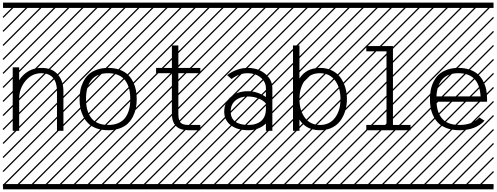

<svg xmlns="http://www.w3.org/2000/svg" viewBox="-23 -990 3759 1453"><path d="M73.2 -480.5H122.1V-382.8Q148.9 -425.8 191.7 -450.9Q234.4 -476.1 290.5 -476.1Q371.6 -476.1 414.3 -426.8Q457 -377.4 457 -298.3V0H408.2V-298.3Q408.2 -366.7 377.9 -401.4Q347.7 -436 290.5 -436Q219.2 -436 170.7 -378.7Q122.1 -321.3 122.1 -240.2V0H73.2ZM0 402.8H530.3V442.9H0ZM0 -970.2H530.3V-930.2H0ZM526.9 410.6 533.7 417.5 525.4 425.8 518.6 418.9ZM526.9 304.7 533.7 311.5 419.4 425.8 412.6 418.9ZM526.9 198.7 533.7 205.6 313.5 425.8 306.6 418.9ZM526.9 92.3 533.7 99.1 207.5 425.8 200.7 418.9ZM526.9 -13.2 533.7 -6.3 101.6 425.8 94.7 418.9ZM526.9 -119.1 533.7 -112.3 3.4 418 -3.4 411.1ZM526.9 -225.6 533.7 -218.8 3.4 311.5 -3.4 304.7ZM526.9 -331.5 533.7 -324.7 3.4 205.6 -3.4 198.7ZM526.9 -438 533.7 -431.2 3.4 99.1 -3.4 92.3ZM526.9 -543.5 533.7 -536.6 3.4 -6.3 -3.4 -13.2ZM526.9 -649.4 533.7 -642.6 3.4 -112.3 -3.4 -119.1ZM526.9 -755.9 533.7 -749 3.4 -218.8 -3.4 -225.6ZM526.9 -861.8 533.7 -855 3.4 -324.7 -3.4 -331.5ZM516.6 -958 523.4 -951.2 3.4 -431.2 -3.4 -438ZM411.1 -958 418 -951.2 3.4 -536.6 -3.4 -543.5ZM305.2 -958 312 -951.2 3.4 -642.6 -3.4 -649.4ZM198.7 -958 205.6 -951.2 3.4 -749 -3.4 -755.9ZM92.3 -958 99.1 -951.2 3.4 -855 -3.4 -861.8Z M1005.4 -308.6Q1011.7 -276.4 1011.7 -240.2Q1011.7 -204.1 1005.4 -171.9Q999 -139.6 983.4 -108.4Q967.8 -77.1 943.8 -54.4Q919.9 -31.7 881.8 -18.1Q843.8 -4.4 795.4 -4.4Q747.1 -4.4 709 -18.1Q670.9 -31.7 647 -54.4Q623 -77.1 607.4 -108.4Q591.8 -139.6 585.4 -171.9Q579.1 -204.1 579.1 -240.2Q579.1 -276.4 585.4 -308.6Q591.8 -340.8 607.4 -372.1Q623 -403.3 647 -426Q670.9 -448.7 709 -462.4Q747.1 -476.1 795.4 -476.1Q843.8 -476.1 881.8 -462.4Q919.9 -448.7 943.8 -426Q967.8 -403.3 983.4 -372.1Q999 -340.8 1005.4 -308.6ZM954.1 -162.8Q962.9 -197.3 962.9 -240.2Q962.9 -283.2 954.1 -317.6Q945.3 -352.1 926.3 -379.2Q907.2 -406.2 874 -421.1Q840.8 -436 795.4 -436Q750 -436 716.8 -421.1Q683.6 -406.2 664.6 -379.2Q645.5 -352.1 636.7 -317.6Q627.9 -283.2 627.9 -240.2Q627.9 -197.3 636.7 -162.8Q645.5 -128.4 664.6 -101.3Q683.6 -74.2 716.8 -59.3Q750 -44.4 795.4 -44.4Q840.8 -44.4 874 -59.3Q907.2 -74.2 926.3 -101.3Q945.3 -128.4 954.1 -162.8ZM530.3 402.8H1060.5V442.9H530.3ZM530.3 -970.2H1060.5V-930.2H530.3ZM1057.1 410.6 1064 417.5 1055.7 425.8 1048.8 418.9ZM1057.1 304.7 1064 311.5 949.7 425.8 942.9 418.9ZM1057.1 198.7 1064 205.6 843.8 425.8 836.9 418.9ZM1057.1 92.3 1064 99.1 737.8 425.8 731 418.9ZM1057.1 -13.2 1064 -6.3 631.8 425.8 625 418.9ZM1057.1 -119.1 1064 -112.3 533.7 418 526.9 411.1ZM1057.1 -225.6 1064 -218.8 533.7 311.5 526.9 304.7ZM1057.1 -331.5 1064 -324.7 533.7 205.6 526.9 198.7ZM1057.1 -438 1064 -431.2 533.7 99.1 526.9 92.3ZM1057.1 -543.5 1064 -536.6 533.7 -6.3 526.9 -13.2ZM1057.1 -649.4 1064 -642.6 533.7 -112.3 526.9 -119.1ZM1057.1 -755.9 1064 -749 533.7 -218.8 526.9 -225.6ZM1057.1 -861.8 1064 -855 533.7 -324.7 526.9 -331.5ZM1046.9 -958 1053.7 -951.2 533.7 -431.2 526.9 -438ZM941.4 -958 948.2 -951.2 533.7 -536.6 526.9 -543.5ZM835.4 -958 842.3 -951.2 533.7 -642.6 526.9 -649.4ZM729 -958 735.8 -951.2 533.7 -749 526.9 -755.9ZM622.6 -958 629.4 -951.2 533.7 -855 526.9 -861.8Z M1277.8 -646H1326.7V-476.1H1493.2V-436H1326.7V-130.4Q1326.7 -80.1 1343.3 -62.3Q1359.9 -44.4 1402.8 -44.4H1493.2V-4.4H1402.8Q1277.8 -4.4 1277.8 -130.4V-436H1158.2V-476.1H1277.8ZM1060.5 402.8H1590.8V442.9H1060.5ZM1060.5 -970.2H1590.8V-930.2H1060.5ZM1587.4 410.6 1594.2 417.5 1585.9 425.8 1579.1 418.9ZM1587.4 304.7 1594.2 311.5 1480 425.8 1473.1 418.9ZM1587.4 198.7 1594.2 205.6 1374 425.8 1367.2 418.9ZM1587.4 92.3 1594.2 99.1 1268.1 425.8 1261.2 418.9ZM1587.4 -13.2 1594.2 -6.3 1162.1 425.8 1155.3 418.9ZM1587.4 -119.1 1594.2 -112.3 1064 418 1057.1 411.1ZM1587.4 -225.6 1594.2 -218.8 1064 311.5 1057.1 304.7ZM1587.4 -331.5 1594.2 -324.7 1064 205.6 1057.1 198.7ZM1587.4 -438 1594.2 -431.2 1064 99.1 1057.1 92.3ZM1587.4 -543.5 1594.2 -536.6 1064 -6.3 1057.1 -13.2ZM1587.4 -649.4 1594.2 -642.6 1064 -112.3 1057.1 -119.1ZM1587.4 -755.9 1594.2 -749 1064 -218.8 1057.1 -225.6ZM1587.4 -861.8 1594.2 -855 1064 -324.7 1057.1 -331.5ZM1577.1 -958 1584 -951.2 1064 -431.2 1057.1 -438ZM1471.7 -958 1478.5 -951.2 1064 -536.6 1057.1 -543.5ZM1365.7 -958 1372.6 -951.2 1064 -642.6 1057.1 -649.4ZM1259.3 -958 1266.1 -951.2 1064 -749 1057.1 -755.9ZM1152.8 -958 1159.7 -951.2 1064 -855 1057.1 -861.8Z M2038.1 -321.8V0H1989.3V-55.2Q1936 -4.4 1855 -4.4Q1774.4 -4.4 1724.1 -42Q1673.8 -79.6 1673.8 -145.5Q1673.8 -215.3 1724.9 -257.6Q1775.9 -299.8 1852.1 -299.8Q1925.3 -299.8 1989.3 -255.9V-321.8Q1989.3 -370.6 1949.5 -403.3Q1909.7 -436 1852.5 -436Q1787.1 -436 1729 -392.1L1695.8 -421.4Q1768.1 -476.1 1852.5 -476.1Q1929.7 -476.1 1983.9 -431.4Q2038.1 -386.7 2038.1 -321.8ZM1855 -44.4Q1918.5 -44.4 1953.9 -75.2Q1989.3 -106 1989.3 -167V-206.5Q1968.3 -231.9 1931.4 -245.8Q1894.5 -259.8 1852.1 -259.8Q1795.4 -259.8 1759 -229.7Q1722.7 -199.7 1722.7 -145.5Q1722.7 -95.7 1756.8 -70.1Q1791 -44.4 1855 -44.4ZM1590.8 402.8H2121.1V442.9H1590.8ZM1590.8 -970.2H2121.1V-930.2H1590.8ZM2117.7 410.6 2124.5 417.5 2116.2 425.8 2109.4 418.9ZM2117.7 304.7 2124.5 311.5 2010.3 425.8 2003.4 418.9ZM2117.7 198.7 2124.5 205.6 1904.3 425.8 1897.5 418.9ZM2117.7 92.3 2124.5 99.1 1798.3 425.8 1791.5 418.9ZM2117.7 -13.2 2124.5 -6.3 1692.4 425.8 1685.5 418.9ZM2117.7 -119.1 2124.5 -112.3 1594.2 418 1587.4 411.1ZM2117.7 -225.6 2124.5 -218.8 1594.2 311.5 1587.4 304.7ZM2117.7 -331.5 2124.5 -324.7 1594.2 205.6 1587.4 198.7ZM2117.7 -438 2124.5 -431.2 1594.2 99.1 1587.4 92.3ZM2117.7 -543.5 2124.5 -536.6 1594.2 -6.3 1587.4 -13.2ZM2117.7 -649.4 2124.5 -642.6 1594.2 -112.3 1587.4 -119.1ZM2117.7 -755.9 2124.5 -749 1594.2 -218.8 1587.4 -225.6ZM2117.7 -861.8 2124.5 -855 1594.2 -324.7 1587.4 -331.5ZM2107.4 -958 2114.3 -951.2 1594.2 -431.2 1587.4 -438ZM2002 -958 2008.8 -951.2 1594.2 -536.6 1587.4 -543.5ZM1896 -958 1902.8 -951.2 1594.2 -642.6 1587.4 -649.4ZM1789.6 -958 1796.4 -951.2 1594.2 -749 1587.4 -755.9ZM1683.1 -958 1689.9 -951.2 1594.2 -855 1587.4 -861.8Z M2243.2 0H2194.3V-646H2243.2V-395.5Q2293.9 -476.1 2398.4 -476.1Q2450.7 -476.1 2491.2 -455.6Q2531.7 -435.1 2555.4 -400.6Q2579.1 -366.2 2590.8 -325.4Q2602.5 -284.7 2602.5 -240.2Q2602.5 -195.8 2590.8 -155Q2579.1 -114.3 2555.4 -79.8Q2531.7 -45.4 2491.2 -24.9Q2450.7 -4.4 2398.4 -4.4Q2293.9 -4.4 2243.2 -85ZM2283.9 -380.9Q2243.2 -325.7 2243.2 -240.2Q2243.2 -154.8 2283.9 -99.6Q2324.7 -44.4 2398.4 -44.4Q2472.2 -44.4 2512.9 -99.6Q2553.7 -154.8 2553.7 -240.2Q2553.7 -325.7 2512.9 -380.9Q2472.2 -436 2398.4 -436Q2324.7 -436 2283.9 -380.9ZM2121.1 402.8H2651.4V442.9H2121.1ZM2121.1 -970.2H2651.4V-930.2H2121.1ZM2647.9 410.6 2654.8 417.5 2646.5 425.8 2639.6 418.9ZM2647.9 304.7 2654.8 311.5 2540.5 425.8 2533.7 418.9ZM2647.9 198.7 2654.8 205.6 2434.6 425.8 2427.7 418.9ZM2647.9 92.3 2654.8 99.1 2328.6 425.8 2321.8 418.9ZM2647.9 -13.2 2654.8 -6.3 2222.7 425.8 2215.8 418.9ZM2647.9 -119.1 2654.8 -112.3 2124.5 418 2117.7 411.1ZM2647.9 -225.6 2654.8 -218.8 2124.5 311.5 2117.7 304.7ZM2647.9 -331.5 2654.8 -324.7 2124.5 205.6 2117.7 198.7ZM2647.9 -438 2654.8 -431.2 2124.5 99.1 2117.7 92.3ZM2647.9 -543.5 2654.8 -536.6 2124.5 -6.3 2117.7 -13.2ZM2647.9 -649.4 2654.8 -642.6 2124.5 -112.3 2117.7 -119.1ZM2647.9 -755.9 2654.8 -749 2124.5 -218.8 2117.7 -225.6ZM2647.9 -861.8 2654.8 -855 2124.5 -324.7 2117.7 -331.5ZM2637.7 -958 2644.5 -951.2 2124.5 -431.2 2117.7 -438ZM2532.2 -958 2539.1 -951.2 2124.5 -536.6 2117.7 -543.5ZM2426.3 -958 2433.1 -951.2 2124.5 -642.6 2117.7 -649.4ZM2319.8 -958 2326.7 -951.2 2124.5 -749 2117.7 -755.9ZM2213.4 -958 2220.2 -951.2 2124.5 -855 2117.7 -861.8Z M2749 -4.4V-44.4H2901.9V-601.6H2749V-641.6H2950.7V-44.4H3084V-4.4ZM2651.4 402.8H3181.6V442.9H2651.4ZM2651.4 -970.2H3181.6V-930.2H2651.4ZM3178.2 410.6 3185.1 417.5 3176.8 425.8 3169.9 418.9ZM3178.2 304.7 3185.1 311.5 3070.8 425.8 3064 418.9ZM3178.2 198.7 3185.1 205.6 2964.8 425.8 2958 418.9ZM3178.2 92.3 3185.1 99.1 2858.9 425.8 2852.1 418.9ZM3178.2 -13.2 3185.1 -6.3 2752.9 425.8 2746.1 418.9ZM3178.2 -119.1 3185.1 -112.3 2654.8 418 2647.9 411.1ZM3178.2 -225.6 3185.1 -218.8 2654.8 311.5 2647.9 304.7ZM3178.2 -331.5 3185.1 -324.7 2654.8 205.6 2647.9 198.7ZM3178.2 -438 3185.1 -431.2 2654.8 99.1 2647.9 92.3ZM3178.2 -543.5 3185.1 -536.6 2654.8 -6.3 2647.9 -13.2ZM3178.2 -649.4 3185.1 -642.6 2654.8 -112.3 2647.9 -119.1ZM3178.2 -755.9 3185.1 -749 2654.8 -218.8 2647.9 -225.6ZM3178.2 -861.8 3185.1 -855 2654.8 -324.7 2647.9 -331.5ZM3168 -958 3174.8 -951.2 2654.8 -431.2 2647.9 -438ZM3062.5 -958 3069.3 -951.2 2654.8 -536.6 2647.9 -543.5ZM2956.5 -958 2963.4 -951.2 2654.8 -642.6 2647.9 -649.4ZM2850.1 -958 2856.9 -951.2 2654.8 -749 2647.9 -755.9ZM2743.7 -958 2750.5 -951.2 2654.8 -855 2647.9 -861.8Z M3279.8 -260.3H3613.8Q3604.5 -436 3446.8 -436Q3289.1 -436 3279.8 -260.3ZM3279.8 -220.2Q3281.7 -180.7 3291.5 -150.1Q3301.3 -119.6 3320.8 -95Q3340.3 -70.3 3373.8 -57.4Q3407.2 -44.4 3453.6 -44.4Q3551.8 -44.4 3605 -101.1L3644 -76.7Q3576.7 -4.4 3453.6 -4.4Q3402.8 -4.4 3363 -18.3Q3323.2 -32.2 3298.8 -54.4Q3274.4 -76.7 3258.5 -108.2Q3242.7 -139.6 3236.6 -171.9Q3230.5 -204.1 3230.5 -240.2Q3230.5 -276.4 3236.6 -308.6Q3242.7 -340.8 3258.1 -372.1Q3273.4 -403.3 3297.4 -425.8Q3321.3 -448.2 3359.6 -462.2Q3397.9 -476.1 3446.8 -476.1Q3495.6 -476.1 3533.9 -462.2Q3572.3 -448.2 3596.2 -425.8Q3620.1 -403.3 3635.5 -372.1Q3650.9 -340.8 3657 -308.6Q3663.1 -276.4 3663.1 -240.2V-220.2ZM3181.6 402.8H3711.9V442.9H3181.6ZM3181.6 -970.2H3711.9V-930.2H3181.6ZM3708.5 410.6 3715.3 417.5 3707 425.8 3700.2 418.9ZM3708.5 304.7 3715.3 311.5 3601.1 425.8 3594.2 418.9ZM3708.5 198.7 3715.3 205.6 3495.1 425.8 3488.3 418.9ZM3708.5 92.3 3715.3 99.1 3389.2 425.8 3382.3 418.9ZM3708.5 -13.2 3715.3 -6.3 3283.2 425.8 3276.4 418.9ZM3708.5 -119.1 3715.3 -112.3 3185.1 418 3178.2 411.1ZM3708.5 -225.6 3715.3 -218.8 3185.1 311.5 3178.2 304.7ZM3708.5 -331.5 3715.3 -324.7 3185.1 205.6 3178.2 198.7ZM3708.5 -438 3715.3 -431.2 3185.1 99.1 3178.2 92.3ZM3708.5 -543.5 3715.3 -536.6 3185.1 -6.3 3178.2 -13.2ZM3708.5 -649.4 3715.3 -642.6 3185.1 -112.3 3178.2 -119.1ZM3708.5 -755.9 3715.3 -749 3185.1 -218.8 3178.2 -225.6ZM3708.5 -861.8 3715.3 -855 3185.1 -324.7 3178.2 -331.5ZM3698.2 -958 3705.1 -951.2 3185.1 -431.2 3178.2 -438ZM3592.8 -958 3599.6 -951.2 3185.1 -536.6 3178.2 -543.5ZM3486.8 -958 3493.7 -951.2 3185.1 -642.6 3178.2 -649.4ZM3380.4 -958 3387.2 -951.2 3185.1 -749 3178.2 -755.9ZM3273.9 -958 3280.8 -951.2 3185.1 -855 3178.2 -861.8Z"/></svg>

Font: AzarMehrMSRS3
Style: Regular
Weight: 1
Designer: Amin Abedi
Version: Version 1.00